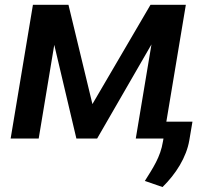

<svg xmlns="http://www.w3.org/2000/svg" viewBox="-20 -565 876 783"><path d="M356.9 -140.6 259.2 -545.5H114.3L23.4 0H137.8L201.3 -382.1L291.5 0H376.1L597.7 -383.9L533.7 0H646.7L644.5 12.1C634.6 75.3 603 121.4 570.7 172.9L642.8 197.8C696.7 145.2 740.4 76.7 752.1 6.7L764.9 -68.9H658.4L737.9 -545.5H593.8Z"/></svg>

Font: Magic Ui Pro Semi Bold
Style: Italic
Weight: 600
Italic angle: -9.39999°
Designer: Stefan Endress, Andreas Faust
Version: Version 1.000;FEAKit 1.0